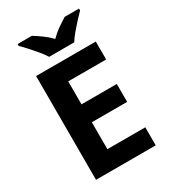

<svg xmlns="http://www.w3.org/2000/svg" viewBox="-223 -1039 1007 1144"><g transform="rotate(-30 280.0 -467.0)"><path d="M500.9 0H90.1V-714H500.9V-590.7H240.1V-432.7H482.9V-309.4H240.1V-124.2H500.9ZM214.7 -774.2Q200.8 -797.2 178.3 -824.2Q155.8 -851.1 132.3 -877.1Q108.8 -903.1 89.8 -921.2V-934.2H188.1Q214.1 -918.1 244.1 -896.6Q274.1 -875.1 300 -848.1Q326.1 -875.1 357 -896.6Q388 -918.1 414 -934.2H512.4V-921.2Q494.3 -903.1 470.3 -877.1Q446.3 -851.1 423.8 -824.2Q401.3 -797.2 387.4 -774.2Z"/></g></svg>

Font: Noto Sans Hebrew
Style: Regular
Weight: 400
Designer: Monotype Design Team
Foundry: Monotype Imaging Inc.
Version: Version 2.003;January 10, 2023;FontCreator 14.0.0.2877 64-bi